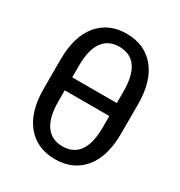

<svg xmlns="http://www.w3.org/2000/svg" viewBox="-172 -841 911 971"><g transform="rotate(30 283.5 -355.5)"><path d="M288.6 10.3Q184.1 10.3 123 -62.5Q62 -135.3 62 -271V-439.5Q62 -575.2 122.6 -648.2Q183.1 -721.2 287.6 -721.2Q392.6 -721.2 453.6 -648.2Q514.6 -575.2 514.6 -439.5V-271Q514.6 -134.8 454.1 -62.3Q393.6 10.3 288.6 10.3ZM158.2 -392.1H418.5V-460Q418.5 -645.5 287.6 -645.5Q224.6 -645.5 191.4 -598.9Q158.2 -552.2 158.2 -460ZM288.6 -64.9Q418.5 -64.9 418.5 -251.5V-316.4H158.2V-251.5Q158.2 -159.2 191.9 -112.1Q225.6 -64.9 288.6 -64.9Z"/></g></svg>

Font: Roboto Slab
Style: Regular
Weight: 400
Designer: Google
Version: Version 2.000; ttfautohint (v1.8.1.43-b0c9)